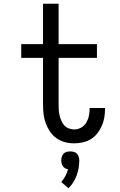

<svg xmlns="http://www.w3.org/2000/svg" viewBox="-20 -755 640 1022"><path d="M374 8Q349 8 325 1.5Q301 -5 280.5 -19.5Q260 -34 246 -55Q232 -76 223.5 -99Q215 -122 212 -147Q209 -172 209 -197V-447H93V-520H209V-735H292V-520H496V-447H292V-197Q292 -182 293 -167.5Q294 -153 297.5 -139Q301 -125 307 -111.5Q313 -98 322.5 -87.5Q332 -77 346 -71.5Q360 -66 374 -66Q394 -66 411.5 -75.5Q429 -85 439 -102Q449 -119 453 -138Q457 -157 457 -177V-180H539V-174Q539 -151 535 -128Q531 -105 521.5 -84Q512 -63 497.5 -44.5Q483 -26 463 -14Q443 -2 420 3Q397 8 374 8ZM344 247 306 214Q319 199 328 182Q337 165 342 146Q334 145 326.5 140.5Q319 136 314.5 129.5Q310 123 308 115Q306 107 306 99Q306 89 309 79.5Q312 70 318.5 63Q325 56 334.5 53.5Q344 51 354 51Q364 51 373.5 53.5Q383 56 389.5 63Q396 70 399 79.5Q402 89 402 99Q402 119 398.5 139.5Q395 160 388 179Q381 198 370 215.5Q359 233 344 247Z"/></svg>

Font: Iosevka HT Extended
Style: Regular
Weight: 400
Width: 7
Monospace: yes
Designer: Belleve Invis
Foundry: Belleve Invis
Version: Version 32.3.0; ttfautohint (v1.8.4)